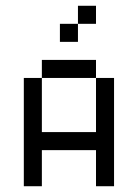

<svg xmlns="http://www.w3.org/2000/svg" viewBox="-20 -645 478 665"><path d="M62.5 -375H125V-187.5H312.5V-375H375V0H312.5V-125H125V0H62.5ZM125 -437.5H312.5V-375H125ZM187.5 -562.5H250V-500H187.5ZM250 -625H312.5V-562.5H250Z"/></svg>

Font: Pixel Operator SC
Style: Regular
Weight: 400
Designer: Jayvee Enaguas (GrandChaos9000)
Foundry: The Grandoplex Project
Version: Version 1.4.1 (September 5, 2015)